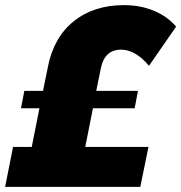

<svg xmlns="http://www.w3.org/2000/svg" viewBox="-51 -730 708 750"><path d="M343 -464 325 -375H488L475 -307H312L282 -156H529L497 0H-31L0 -156H73L103 -307H31L44 -375H117L136 -468Q158 -583 236.5 -646.5Q315 -710 434 -710Q497 -710 550 -688Q603 -666 637 -626L531 -473Q478 -536 422 -536Q358 -536 343 -464Z"/></svg>

Font: TypoPRO Montserrat Alternates
Style: Italic
Weight: 800
Italic angle: -11.3°
Designer: Julieta Ulanovsky
Foundry: Julieta Ulanovsky
Version: Version 6.001